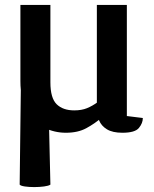

<svg xmlns="http://www.w3.org/2000/svg" viewBox="-20 -525 626 781"><path d="M185 -505V-190Q185 -126 210.5 -101Q236 -76 282 -76Q312 -76 334 -85Q356 -94 378 -110L393 -46Q365 -22 331 -3.5Q297 15 248 15Q202 15 159.5 -5.5Q117 -26 90 -72.5Q63 -119 63 -195V-505ZM65 -183 178 -77 185 226Q178 231 159 233.5Q140 236 119 236Q98 236 81 233.5Q64 231 60 226ZM496 -505V-53L561 -45Q561 -24 545 -4.5Q529 15 478 15Q438 15 415 1Q392 -13 383 -35.5Q374 -58 374 -83V-505Z"/></svg>

Font: Karma Variable Light
Style: Regular
Weight: 300
Designer: Joana Correia
Foundry: Indian Type Foundry
Version: Version 3.000